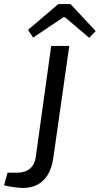

<svg xmlns="http://www.w3.org/2000/svg" viewBox="-29 -916 491 945"><path d="M312 -690 234 -143Q224 -68 185.5 -29.5Q147 9 84 9Q70 9 52.5 7Q35 5 18.5 2Q2 -1 -9 -4L8 -66H55Q95 -66 118.5 -86Q142 -106 147 -143L223 -690ZM318 -896 442 -763 410 -730 291 -831H283L134 -731L109 -769L258 -896Z"/></svg>

Font: Exo 2
Style: Italic
Weight: 400
Italic angle: -8°
Designer: Natanael Gama
Foundry: Natanael Gama
Version: Version 2.010